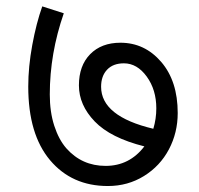

<svg xmlns="http://www.w3.org/2000/svg" viewBox="-20 -659 641 617"><path d="M326.6 -61.2Q210.8 -61.2 140.8 -144.3Q70.8 -227.5 70.8 -380.7Q70.8 -444.4 83.7 -514.4Q96.6 -584.4 115.8 -638.5L185 -616.3Q140 -486.9 140 -355.4Q140 -299.3 154.4 -254.8Q168.9 -210.3 193.1 -182.5Q243.2 -125.9 319.5 -125.9Q395.9 -125.9 443.9 -188.6Q335.2 -215.9 284.4 -268.7Q233.6 -321.5 233.6 -384.7Q233.6 -447.9 269.7 -484.8Q305.9 -521.7 367 -521.7Q444.9 -521.7 498 -460.1Q551.1 -398.4 551.1 -295.8Q551.1 -232.6 522.8 -179Q494.4 -125.4 442.6 -93.3Q390.8 -61.2 326.6 -61.2ZM304.9 -380.2Q304.9 -285.1 472.7 -245.2Q482.3 -277 482.3 -310.9Q482.3 -370.6 451.5 -413Q420.6 -455.5 378.2 -455.5Q343.3 -455.5 324.1 -435Q304.9 -414.6 304.9 -380.2Z"/></svg>

Font: Khula
Style: Regular
Weight: 400
Designer: Erin McLaughlin, Steve Matteson
Version: Version 1.000;PS 1.0;hotconv 1.0.72;makeotf.lib2.5.5900; ttf